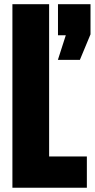

<svg xmlns="http://www.w3.org/2000/svg" viewBox="-20 -879 444 899"><path d="M38.1 0V-859.4H210V-146.5H386.7V0ZM251 -598.6 288.1 -713.9H251.5V-859.4H403.8V-718.3L354 -598.6Z"/></svg>

Font: webenart
Style: Regular
Weight: 400
Designer: Vernon Adams
Foundry: Vernon Adams
Version: Version 2.116; ttfautohint (v1.8.3)